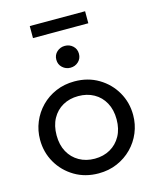

<svg xmlns="http://www.w3.org/2000/svg" viewBox="-128 -947 853 1049"><g transform="rotate(-15 299.0 -422.5)"><path d="M299 15Q223 15 163.5 -20.5Q104 -56 70 -115Q36 -174 36 -245Q36 -297.5 55.5 -344.5Q75 -391.5 110.5 -427.8Q146 -464 194 -484.5Q242 -505 299 -505Q375.5 -505 435 -469.5Q494.5 -434 528.5 -375Q562.5 -316 562.5 -245Q562.5 -192.5 543 -145.5Q523.5 -98.5 488 -62.5Q452.5 -26.5 404.5 -5.8Q356.5 15 299 15ZM299 -68Q348.5 -68 386.8 -89.8Q425 -111.5 447 -151.2Q469 -191 469 -245Q469 -299.5 447.2 -339.2Q425.5 -379 387 -400.5Q348.5 -422 299 -422Q249.5 -422 211.2 -400.5Q173 -379 151.2 -339.2Q129.5 -299.5 129.5 -245Q129.5 -191 151.2 -151.2Q173 -111.5 211.5 -89.8Q250 -68 299 -68ZM299 -582.5Q273 -582.5 254 -600Q235 -617.5 235 -644.5Q235 -671.5 254 -688.8Q273 -706 299 -706Q325.5 -706 344.2 -688.8Q363 -671.5 363 -644.5Q363 -617.5 344.2 -600Q325.5 -582.5 299 -582.5ZM142.5 -792V-860H455.5V-792Z"/></g></svg>

Font: Geologica Thin Roman Light
Style: Regular
Weight: 300
Version: Version 1.010;gftools[0.9.28]